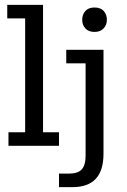

<svg xmlns="http://www.w3.org/2000/svg" viewBox="-20 -603 526 794"><path d="M15 0V-56H84V-527H10V-583H158V-56H224V0ZM224 171V115H264Q302 115 318 97.5Q334 80 334 40V-341H254V-397H408V33Q408 102 376 136.5Q344 171 278 171ZM371 -471Q346 -471 333 -485.5Q320 -500 320 -521Q320 -543 333 -557.5Q346 -572 371 -572Q396 -572 409 -557.5Q422 -543 422 -521Q422 -500 408.5 -485.5Q395 -471 371 -471Z"/></svg>

Font: Rokkitt
Style: Regular
Weight: 400
Designer: Vernon Adams
Foundry: Vernon Adams
Version: Version 3.103